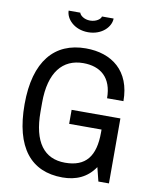

<svg xmlns="http://www.w3.org/2000/svg" viewBox="-96 -955 830 1039"><g transform="rotate(10 319.0 -435.5)"><path d="M443 -883H379C377 -869 353 -850 319 -850C286 -850 263 -869 260 -883H196C196 -838 243 -786 319 -786C396 -786 443 -838 443 -883ZM496 -76 515 0H573V-357H305V-280H483V-264C483 -133 433 -69 319 -69C204 -69 141 -151 141 -318V-368C141 -535 211 -617 324 -617C418 -617 483 -566 483 -452H573C573 -618 467 -698 324 -698C153 -698 49 -581 49 -343C49 -105 146 12 319 12C393 12 454 -14 496 -76Z"/></g></svg>

Font: Archivo Narrow
Style: Regular
Weight: 400
Designer: Hector Gatti
Foundry: Omnibus-Type
Version: Version 1.003;PS 001.003;hotconv 1.0.70;makeotf.lib2.5.58329